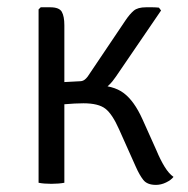

<svg xmlns="http://www.w3.org/2000/svg" viewBox="-20 -514 530 540"><path d="M161 0Q153.5 1.5 144.2 2.2Q135 3 124.5 3Q103 3 88.5 0V-487.5L94.5 -493.5H121.5Q146.5 -493.5 153.8 -480.8Q161 -468 161 -443ZM420 -91Q431 -64.5 443 -45Q455 -25.5 468 -16.5Q461 -7.5 447 -0.8Q433 6 418.5 6Q394 6 383 -8Q372 -22 361.5 -46L315 -150Q296 -193 276.5 -208.2Q257 -223.5 214.5 -223.5Q204.5 -223.5 189.8 -222.8Q175 -222 157 -220.5L123.5 -217.5V-274.5H244.5Q298.5 -274.5 328 -252.2Q357.5 -230 380.5 -179ZM306 -298.5Q287 -270 264 -258.8Q241 -247.5 210.5 -247.5H129.5V-281.5L204.5 -285.5Q211.5 -285.5 216.8 -289Q222 -292.5 226.5 -298.5L333.5 -457.5Q345 -474.5 356.2 -484Q367.5 -493.5 390.5 -493.5Q401 -493.5 409 -493.5Q417 -493.5 427 -492.5L433 -484.5Z"/></svg>

Font: Signika
Style: Regular
Weight: 300
Designer: Anna Giedry
Foundry: Anna Giedry
Version: Version 2.000